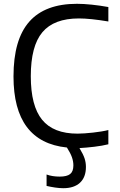

<svg xmlns="http://www.w3.org/2000/svg" viewBox="-20 -770 629 1010"><path d="M313 220Q293 220 269.5 216.5Q246 213 225 208V148Q255 159 294 159Q332 159 349 145.5Q366 132 366 100Q366 79 358.5 57.5Q351 36 332 6Q51 -23 51 -368Q51 -562 134 -656Q217 -750 385 -750Q419 -750 462.5 -745.5Q506 -741 550 -733V-657Q502 -665 463.5 -669Q425 -673 395 -673Q264 -673 203 -600.5Q142 -528 142 -369Q142 -213 201.5 -140Q261 -67 388 -67Q404 -67 425.5 -68.5Q447 -70 469.5 -72.5Q492 -75 513.5 -78.5Q535 -82 550 -86V-11Q518 -3 476 2Q434 7 398 9Q418 42 425 63.5Q432 85 432 108Q432 162 401 191Q370 220 313 220Z"/></svg>

Font: Encode Sans
Style: Regular
Weight: 400
Designer: Pablo Impallari, Andres Torresi
Foundry: Pablo Impallari, Andres Torresi
Version: Version 1.000; ttfautohint (v1.00) -l 8 -r 50 -G 200 -x 14 -